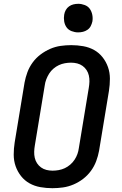

<svg xmlns="http://www.w3.org/2000/svg" viewBox="-20 -980 640 1008"><path d="M255 8Q223 8 192 2.5Q161 -3 135 -17.5Q109 -32 90.5 -55.5Q72 -79 62 -107.5Q52 -136 52 -168Q52 -200 57 -232L109 -547Q114 -574 124 -601Q134 -628 151.5 -652Q169 -676 193 -694Q217 -712 243.5 -723.5Q270 -735 298 -739Q326 -743 354 -743Q386 -743 417 -737.5Q448 -732 474 -717.5Q500 -703 518.5 -679.5Q537 -656 547 -627.5Q557 -599 557 -567Q557 -535 552 -503L500 -188Q495 -161 485 -134Q475 -107 457.5 -83Q440 -59 416.5 -41Q393 -23 366 -11.5Q339 0 311 4Q283 8 255 8ZM256 -84Q272 -84 288.5 -87Q305 -90 320 -97Q335 -104 348.5 -115.5Q362 -127 371.5 -141.5Q381 -156 386.5 -171.5Q392 -187 394 -203L446 -518Q449 -535 449.5 -551.5Q450 -568 446.5 -583.5Q443 -599 434.5 -612Q426 -625 413.5 -634Q401 -643 385.5 -647Q370 -651 353 -651Q337 -651 320.5 -648Q304 -645 289 -638Q274 -631 260.5 -619.5Q247 -608 238 -593.5Q229 -579 223 -563.5Q217 -548 215 -532L163 -217Q160 -200 159.5 -183.5Q159 -167 162.5 -151.5Q166 -136 174.5 -123Q183 -110 195.5 -101Q208 -92 223.5 -88Q239 -84 256 -84ZM390 -810Q373 -810 356 -816.5Q339 -823 329.5 -836.5Q320 -850 317 -867.5Q314 -885 317 -903Q319 -916 325.5 -927.5Q332 -939 342.5 -946.5Q353 -954 365.5 -957Q378 -960 391 -960Q408 -960 425 -953.5Q442 -947 451.5 -933.5Q461 -920 464.5 -902.5Q468 -885 465 -867Q462 -854 456 -842.5Q450 -831 439 -823.5Q428 -816 415.5 -813Q403 -810 390 -810Z"/></svg>

Font: Iosevka Aile Semibold
Style: Italic
Weight: 600
Italic angle: -9°
Designer: Belleve Invis
Foundry: Belleve Invis
Version: Version 31.1.0; ttfautohint (v1.8.4)